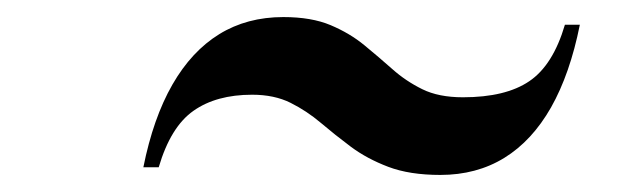

<svg xmlns="http://www.w3.org/2000/svg" viewBox="-20 -539 728 225"><path d="M496 -334Q460 -334 435 -343.5Q410 -353 391.2 -367Q372.5 -381 356 -395Q339.5 -409 320.5 -418.5Q301.5 -428 275.5 -428Q233.5 -428 206.8 -409.2Q180 -390.5 166 -343H148Q159.5 -400.5 182 -439.8Q204.5 -479 237 -499Q269.5 -519 312 -519Q345 -519 367.5 -509.5Q390 -500 407 -486Q424 -472 439.8 -458Q455.5 -444 474.8 -434.5Q494 -425 522.5 -425Q572.5 -425 600.2 -443.8Q628 -462.5 642 -510H659.5Q648 -452.5 625.8 -413.2Q603.5 -374 571 -354Q538.5 -334 496 -334Z"/></svg>

Font: Bodoni Moda 18pt SemiBold
Style: Italic
Weight: 600
Italic angle: -13°
Designer: Owen Earl
Foundry: indestructible type
Version: Version 2.005